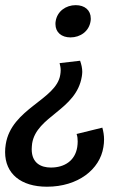

<svg xmlns="http://www.w3.org/2000/svg" viewBox="-22 -523 518 734"><path d="M373.3 39.2C375 29.2 375.8 20 375.8 10C375.8 -5 373.3 -20.8 369.2 -35L270.8 -10.8C274.2 -1.7 275 8.3 275 18.3C275 25.8 274.2 32.5 273.3 39.2C265 91.7 224.2 117.5 172.5 117.5C135 117.5 99.2 100.8 99.2 47.5C99.2 40.8 100 34.2 100.8 25.8C117.5 -80 270 -101.7 290.8 -230.8C291.7 -236.7 292.5 -242.5 292.5 -248.3C292.5 -262.5 289.2 -276.7 284.2 -290.8L205.8 -281.7C208.3 -272.5 210 -263.3 210 -254.2C210 -248.3 209.2 -242.5 208.3 -236.7C193.3 -141.7 21.7 -108.3 0 28.3C-1.7 38.3 -2.5 49.2 -2.5 58.3C-2.5 140.8 57.5 190.8 157.5 190.8C275.8 190.8 360 125 373.3 39.2ZM247.5 -380C285 -380 318.3 -403.3 324.2 -441.7C325 -445 325 -449.2 325 -452.5C325 -484.2 301.7 -503.3 267.5 -503.3C230 -503.3 196.7 -480 190.8 -441.7C190 -438.3 190 -434.2 190 -430.8C190 -399.2 213.3 -380 247.5 -380Z"/></svg>

Font: Boon Medium
Style: Italic
Weight: 500
Italic angle: -9°
Designer: Sungsit Sawaiwan
Foundry: FontUni
Version: Version 3.0